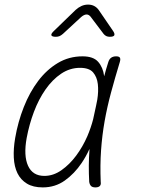

<svg xmlns="http://www.w3.org/2000/svg" viewBox="-20 -805 640 835"><path d="M166 10Q124 10 97 -6.5Q70 -23 56 -51.5Q42 -80 40 -119.5Q38 -159 46 -205Q58 -275 83.5 -339.5Q109 -404 146 -453Q183 -502 231.5 -531Q280 -560 339 -560Q386 -560 407 -536Q428 -512 433 -474V-473Q441 -504 451 -535Q455 -548 463.5 -554Q472 -560 485 -560Q498 -560 501.5 -554Q505 -548 501 -535Q480 -466 463 -403Q446 -340 435 -278Q424 -216 419.5 -151.5Q415 -87 418 -14Q420 -2 414 4Q408 10 395 10Q382 10 376 4Q370 -2 368 -14Q364 -87 369 -152V-157Q354 -124 335 -96Q304 -50 262 -20Q220 10 166 10ZM173 -40Q212 -40 247.5 -65Q283 -90 311.5 -128.5Q340 -167 360 -213Q376 -251 385 -286Q391 -316 398 -346Q400 -358 403 -371Q409 -408 405.5 -439Q402 -470 385 -490Q368 -510 328 -510Q284 -510 246 -484.5Q208 -459 178 -416Q148 -373 127.5 -318.5Q107 -264 96 -205Q82 -128 102 -84Q122 -40 173 -40ZM223 -645Q206 -645 203.5 -651.5Q201 -658 215 -671L309 -762Q321 -773 334.5 -779Q348 -785 363 -785Q378 -785 389.5 -779Q401 -773 409 -762L472 -670Q480 -658 477 -651.5Q474 -645 457 -645Q449 -645 442.5 -648Q436 -651 431 -657L375 -731Q367 -742 356.5 -742Q346 -742 333 -731L254 -658Q246 -651 239 -648Q232 -645 223 -645Z"/></svg>

Font: Maple Mono NL Thin
Style: Italic
Weight: 250
Italic angle: -10°
Monospace: yes
Designer: subframe7536
Version: Version 7.000